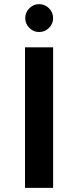

<svg xmlns="http://www.w3.org/2000/svg" viewBox="-20 -909 377 929"><path d="M101 0ZM101 -680H237V0H101ZM102 -821Q102 -849 122 -869Q142 -889 169 -889Q197 -889 217 -869Q237 -849 237 -821Q237 -794 217 -774Q197 -754 169 -754Q142 -754 122 -774Q102 -794 102 -821Z"/></svg>

Font: MartelSansBold
Style: Bold
Weight: 700
Designer: Dan Reynolds and Mathieu Réguer
Foundry: Dan Reynolds and Mathieu Réguer
Version: Version 1.002; ttfautohint (v1.1) -l 5 -r 5 -G 72 -x 0 -D la